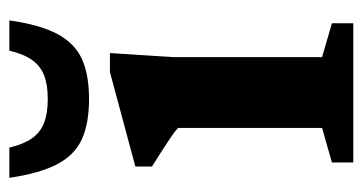

<svg xmlns="http://www.w3.org/2000/svg" viewBox="-198 -558 756 400"><g transform="rotate(-90 180.0 -358.0)"><path d="M269.5 -507 261 -375.5V-65L331.5 -44.5V0H41.5V-44.5L113.5 -65V-365Q108 -370.5 94.5 -379.8Q81 -389 64.5 -399.5Q48 -410 33 -419.5V-454L230 -507ZM173.5 -636.5Q203.5 -636.5 223.2 -644.2Q243 -652 255.2 -669.5Q267.5 -687 274.5 -716.5H337.5Q328.5 -652.5 309 -616.2Q289.5 -580 256.8 -565.2Q224 -550.5 173.5 -550.5Q123.5 -550.5 90.5 -565.2Q57.5 -580 38.2 -616.2Q19 -652.5 9.5 -716.5H72.5Q79.5 -687 91.8 -669.5Q104 -652 124 -644.2Q144 -636.5 173.5 -636.5Z"/></g></svg>

Font: Newsreader 9pt SemiBold
Style: Regular
Weight: 600
Designer: Hugues Gentile
Foundry: Production Type
Version: Version 1.003